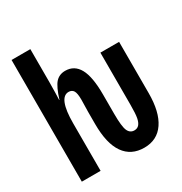

<svg xmlns="http://www.w3.org/2000/svg" viewBox="-171 -853 941 990"><g transform="rotate(-30 300.0 -358.0)"><path d="M404.3 9.8Q326.7 9.8 285.6 -48.6Q244.6 -106.9 244.6 -222.7V-295.9L246.1 -367.2Q246.1 -405.8 237.1 -420.4Q228 -435.1 208.5 -435.1Q148.4 -435.1 148.4 -282.7V0H36.6V-724.6H148.4V-526.9L147.5 -465.8L146 -422.9H147.5Q168.5 -490.2 190.4 -514.2Q212.4 -538.1 247.6 -538.1Q301.8 -538.1 328.9 -489Q356 -439.9 356 -335V-218.8Q356 -144.5 367.2 -118.9Q378.4 -93.3 404.3 -93.3Q421.9 -93.3 432.4 -105.2Q442.9 -117.2 447.5 -140.9Q452.1 -164.6 452.1 -218.8V-528.3H563.5V-222.7Q563.5 -111.3 522.5 -50.8Q481.4 9.8 404.3 9.8Z"/></g></svg>

Font: Cousine
Style: Bold
Weight: 700
Monospace: yes
Designer: Steve Matteson
Foundry: Ascender Corporation
Version: Version 1.20